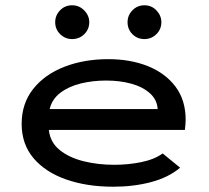

<svg xmlns="http://www.w3.org/2000/svg" viewBox="-20 -697 790 727"><path d="M409 10Q309 10 230.5 -17.5Q152 -45 107 -98Q62 -151 62 -228Q62 -305 105.5 -360Q149 -415 223.5 -444Q298 -473 390 -473Q474 -473 540 -446.5Q606 -420 644.5 -369Q683 -318 683 -243Q683 -234 682 -224Q681 -214 680 -205H165Q170 -158 206 -129Q242 -100 296.5 -86.5Q351 -73 413 -73Q465 -73 514.5 -83Q564 -93 596 -116L662 -62Q618 -25 552 -7.5Q486 10 409 10ZM168 -284H577Q575 -319 548 -343.5Q521 -368 477.5 -380Q434 -392 382 -392Q331 -392 286 -381Q241 -370 209 -346Q177 -322 168 -284ZM253 -549Q227 -549 208 -567.5Q189 -586 189 -613Q189 -639 207.5 -658Q226 -677 253 -677Q280 -677 299 -657.5Q318 -638 318 -613Q318 -586 299 -567.5Q280 -549 253 -549ZM527 -549Q500 -549 481.5 -567.5Q463 -586 463 -613Q463 -639 481.5 -658Q500 -677 527 -677Q554 -677 572.5 -657.5Q591 -638 591 -613Q591 -586 572 -567.5Q553 -549 527 -549Z"/></svg>

Font: Inconsolata ExtraExpanded SemiBold
Style: Regular
Weight: 600
Width: 8
Monospace: yes
Designer: Raph Levien, Cyreal, Brenton Simpson
Foundry: Raph Levien, Cyreal, Google
Version: Version 3.001; ttfautohint (v1.8.2.53-6de2)